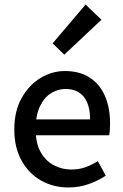

<svg xmlns="http://www.w3.org/2000/svg" viewBox="-20 -814 542 846"><path d="M281 12Q215 12 161 -18.5Q107 -49 75 -106.5Q43 -164 43 -244Q43 -324 75 -381.5Q107 -439 158 -470Q209 -501 266 -501Q331 -501 375.5 -472Q420 -443 442.5 -391Q465 -339 465 -270Q465 -256 464 -241.5Q463 -227 461 -218H122L121 -288H377Q377 -352 349.5 -387Q322 -422 268 -422Q236 -422 206 -404Q176 -386 156.5 -346.5Q137 -307 137 -244Q137 -183 159 -144Q181 -105 217 -86Q253 -67 294 -67Q328 -67 356 -77Q384 -87 411 -104L446 -40Q413 -18 371 -3Q329 12 281 12ZM263 -573 212 -623 357 -794 427 -727Z"/></svg>

Font: Assistant ExtraLight SemiBold
Style: Regular
Weight: 600
Version: Version 3.000